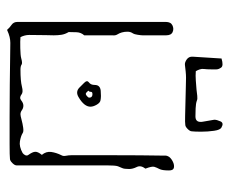

<svg xmlns="http://www.w3.org/2000/svg" viewBox="-72 -556 635 530"><g transform="rotate(90 245.0 -290.5)"><path d="M62 7Q56 0 48 -5.5Q40 -11 40 -22V-431Q40 -445 49.5 -449.5Q59 -454 68 -450Q77 -446 77 -432V-367Q77 -363 75.5 -353.5Q74 -344 72 -341Q67 -334 67 -325.5Q67 -317 69 -310Q71 -303 74.5 -297.5Q78 -292 77 -284V-206Q69 -197 68.5 -185Q68 -173 68 -163Q74 -153 75.5 -143Q77 -133 77 -122Q77 -116 76.5 -100Q76 -84 76 -54Q76 -42 82 -30Q92 -29 112.5 -29.5Q133 -30 140 -32Q154 -36 158 -33Q162 -30 172 -30Q203 -30 218.5 -34Q234 -38 240 -33Q249 -26 256.5 -32Q264 -38 271 -38Q278 -38 283.5 -34Q289 -30 295 -30Q299 -30 310 -33Q321 -36 332 -37.5Q343 -39 347 -36Q355 -31 369.5 -28.5Q384 -26 402 -36Q406 -39 408 -43.5Q410 -48 407 -52Q399 -63 398.5 -70.5Q398 -78 407 -89Q397 -101 399 -115Q401 -129 408 -143Q411 -148 409.5 -155.5Q408 -163 408 -170Q408 -229 408 -295Q408 -361 409 -420Q409 -425 409 -430Q409 -435 413 -441Q418 -447 426.5 -451Q435 -455 442.5 -453.5Q450 -452 450 -440Q450 -421 446 -413.5Q442 -406 440 -399.5Q438 -393 445 -375Q435 -362 440.5 -351Q446 -340 446 -330Q446 -316 443.5 -311Q441 -306 438.5 -299Q436 -292 436 -268Q436 -261 436 -234.5Q436 -208 436 -173Q436 -138 436 -103.5Q436 -69 436 -45Q436 -21 436 -19Q436 -14 429.5 -7.5Q423 -1 418 -1Q410 0 377.5 0Q345 0 301 0Q257 0 213 -0.5Q169 -1 137 -1.5Q105 -2 98 -2Q90 -2 81.5 0Q73 2 62 7ZM222 -192 208 -206Q200 -214 207 -219Q214 -224 214 -235Q214 -250 230 -251.5Q246 -253 256 -251Q263 -250 268.5 -240.5Q274 -231 274 -223Q274 -215 268 -207Q261 -198 247 -190Q233 -182 222 -192ZM235 -212Q238 -209 242 -211.5Q246 -214 247 -216Q249 -217 249 -220Q249 -226 244 -228Q241 -229 237 -228.5Q233 -228 233 -224Q233 -220 231 -219Q229 -218 231 -216ZM159 -484Q152 -483 143.5 -489Q135 -495 136 -506L141 -585Q161 -591 166 -584Q171 -577 171 -571Q171 -568 171 -556.5Q171 -545 170 -537Q169 -531 171 -525Q173 -519 176 -514Q188 -513 201.5 -514Q215 -515 227 -516Q235 -517 244 -518Q253 -519 257 -517Q265 -514 279 -513.5Q293 -513 301 -513Q320 -513 315 -536L310 -565Q310 -572 314.5 -582Q319 -592 331 -585Q338 -582 340.5 -564.5Q343 -547 343 -529Q343 -511 342 -503Q342 -498 335.5 -491.5Q329 -485 324 -485Q318 -484 299.5 -484.5Q281 -485 259 -485.5Q237 -486 218.5 -486.5Q200 -487 194 -487Q186 -487 176.5 -486Q167 -485 159 -484Z"/></g></svg>

Font: Sankofa Display
Style: Regular
Weight: 400
Designer: Batsirai Madzonga
Foundry: Batsirai Madzonga
Version: Version 1.000; ttfautohint (v1.8.4.7-5d5b)